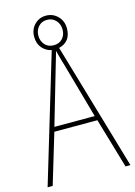

<svg xmlns="http://www.w3.org/2000/svg" viewBox="-131 -952 718 1021"><g transform="rotate(-15 228.0 -442.0)"><path d="M161 -791Q161 -820 179 -840.5Q197 -861 227 -861Q256 -861 275 -840.5Q294 -820 294 -790Q294 -760 276 -740.5Q258 -721 228 -721Q197 -721 179 -741.5Q161 -762 161 -791ZM118 -301 206 -603Q212 -625 218.5 -645.5Q225 -666 231 -689Q237 -664 243 -644Q249 -624 255 -603L340 -301ZM111 -276H348L429 0H456L251 -700Q318 -717 318 -790Q318 -831 291.5 -857.5Q265 -884 227 -884Q190 -884 164 -858Q138 -832 138 -791Q138 -753 159 -729Q180 -705 210 -699L0 0H28Z"/></g></svg>

Font: Noto Sans Display SemiCondensed Thin
Style: Regular
Weight: 250
Width: 4
Designer: Monotype Design team
Foundry: Monotype Imaging Inc.
Version: 1.000